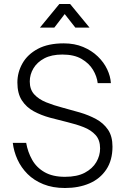

<svg xmlns="http://www.w3.org/2000/svg" viewBox="-20 -929 636 961"><path d="M305 12Q244 12 197 -7Q150 -26 118 -58Q86 -90 67.5 -130.5Q49 -171 44 -214H111Q119 -168 141 -129Q163 -90 203.5 -67Q244 -44 305 -44Q366 -44 404.5 -64.5Q443 -85 462 -117.5Q481 -150 481 -186Q481 -228 458.5 -253Q436 -278 399 -292.5Q362 -307 318 -317.5Q274 -328 230 -340Q186 -352 149 -372Q112 -392 89.5 -426.5Q67 -461 67 -516Q67 -567 92.5 -612Q118 -657 169.5 -684.5Q221 -712 299 -712Q353 -712 396 -694Q439 -676 469.5 -646.5Q500 -617 516.5 -582Q533 -547 535 -513H469Q465 -547 445.5 -579.5Q426 -612 388.5 -634Q351 -656 292 -656Q238 -656 202 -637Q166 -618 147.5 -587Q129 -556 129 -521Q129 -481 151.5 -456.5Q174 -432 211 -417Q248 -402 292 -390.5Q336 -379 380 -366Q424 -353 461 -333Q498 -313 520.5 -280Q543 -247 543 -195Q543 -127 512 -80.5Q481 -34 427.5 -11Q374 12 305 12ZM180 -791 277 -909H331L428 -791H357L276 -894H331L252 -791Z"/></svg>

Font: Inclusive Sans Light
Style: Regular
Weight: 300
Designer: Olivia King
Foundry: Olivia King
Version: Version 2.004